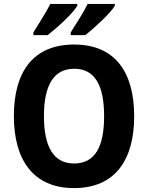

<svg xmlns="http://www.w3.org/2000/svg" viewBox="-20 -953 758 983"><path d="M568 -924V-933H429C411 -895 371 -833 342 -787V-773H417C463 -810 548 -887 568 -924ZM376 -924V-933H238C218 -895 181 -834 151 -787V-773H224C274 -812 355 -886 376 -924ZM667 -358C667 -582 570 -725 360 -725C151 -725 51 -587 51 -359C51 -136 149 10 359 10C570 10 667 -135 667 -358ZM205 -358C205 -512 252 -601 360 -601C467 -601 513 -514 513 -358C513 -202 467 -116 359 -116C253 -116 205 -204 205 -358Z"/></svg>

Font: Noto Sans Georgian SemiCondensed Bold
Style: Regular
Weight: 700
Width: 4
Designer: Monotype Design Team, Akaki Razmadze
Foundry: Google LLC
Version: Version 2.005